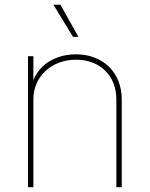

<svg xmlns="http://www.w3.org/2000/svg" viewBox="-20 -780 624 800"><path d="M119.1 -366.2C119.1 -461.9 195.3 -531.2 296.9 -531.2C396 -531.2 464.8 -465.3 464.8 -366.2V0H487.3V-366.2C487.3 -478 408.7 -553.7 296.9 -553.7C219.7 -553.7 147.9 -518.1 119.1 -445.8V-545.9H96.7V0H119.1ZM284.2 -626.5H306.6L231.9 -760.3H202.6Z"/></svg>

Font: Raveo Thin
Style: Regular
Weight: 100
Designer: Jakub Foglar, Rasmus Andersson (Inter)
Foundry: Jakubfoglar.com
Version: Version 1.100;Glyphs 3.2.3 (3260)